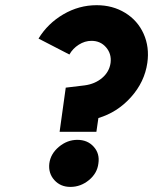

<svg xmlns="http://www.w3.org/2000/svg" viewBox="-20 -716 632 747"><path d="M129.9 -565.9Q165.5 -624.5 226.3 -660.2Q287.1 -695.8 356 -695.8Q418.5 -695.8 467 -666Q515.6 -636.2 538.8 -584.5Q562 -532.7 553.2 -471.2Q542.5 -397 489.5 -337.9Q436.5 -278.8 362.8 -256.8L355 -203.1H211.9L235.8 -375L309.1 -383.8Q349.6 -389.2 377.4 -412.8Q405.3 -436.5 410.2 -471.2Q414.6 -506.3 392.8 -531.7Q371.1 -557.1 335.9 -557.1Q310.1 -557.1 286.6 -542.2Q263.2 -527.3 250 -503.9ZM171.9 -80.1Q176.8 -117.7 209.2 -144.8Q241.7 -171.9 280.8 -171.9Q320.8 -171.9 344.7 -145Q368.7 -118.2 362.8 -80.1Q358.4 -42 326.2 -15.4Q293.9 11.2 253.9 11.2Q215.3 11.2 191.4 -15.4Q167.5 -42 171.9 -80.1Z"/></svg>

Font: Human Sans Black
Style: Italic
Weight: 800
Italic angle: -8°
Designer: Tim Radville
Foundry: Continuum
Version: Version 1.000;FEAKit 1.0